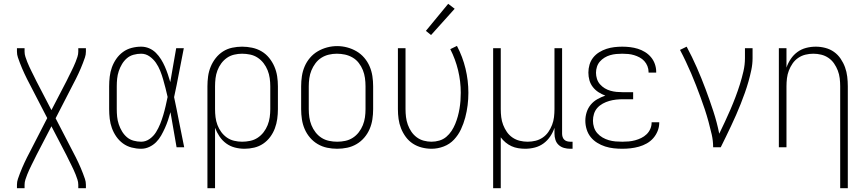

<svg xmlns="http://www.w3.org/2000/svg" viewBox="-20 -773 4540 1008"><path d="M69 215V197Q69 181 74 166.5Q79 152 84.5 137.5Q90 123 96 109Q102 95 108.5 81Q115 67 122 53Q129 39 136 26L228 -153L136 -331Q129 -344 122 -358Q115 -372 108.5 -386Q102 -400 96 -414Q90 -428 84.5 -442.5Q79 -457 74 -471.5Q69 -486 69 -502V-520H109V-502Q109 -488 113.5 -474.5Q118 -461 123 -448Q128 -435 134 -422.5Q140 -410 146 -397.5Q152 -385 158.5 -372.5Q165 -360 171 -347L250 -195L329 -347Q335 -360 341.5 -372.5Q348 -385 354 -397.5Q360 -410 366 -422.5Q372 -435 377 -448Q382 -461 386.5 -474.5Q391 -488 391 -502V-520H431V-502Q431 -486 426 -471.5Q421 -457 415.5 -442.5Q410 -428 404 -414Q398 -400 391.5 -386Q385 -372 378 -358Q371 -344 364 -331L272 -152L364 26Q371 39 378 53Q385 67 391.5 81Q398 95 404 109Q410 123 415.5 137.5Q421 152 426 166.5Q431 181 431 197V215H391V197Q391 183 386.5 169.5Q382 156 377 143Q372 130 366 117.5Q360 105 354 92.5Q348 80 341.5 67.5Q335 55 329 42L250 -110L171 42Q165 55 158.5 67.5Q152 80 146 92.5Q140 105 134 117.5Q128 130 123 143Q118 156 113.5 169.5Q109 183 109 197V215Z M721 8Q696 8 671 1.5Q646 -5 625.5 -20Q605 -35 590.5 -56Q576 -77 567.5 -100.5Q559 -124 556 -149.5Q553 -175 553 -200V-320Q553 -345 556 -370.5Q559 -396 567.5 -419.5Q576 -443 590.5 -464Q605 -485 625.5 -500Q646 -515 671 -521.5Q696 -528 721 -528Q743 -528 763 -519.5Q783 -511 798.5 -495.5Q814 -480 825.5 -461.5Q837 -443 845.5 -423.5Q854 -404 861 -383.5Q868 -363 874 -342Q882 -387 889.5 -431.5Q897 -476 905 -520H945Q932 -456 920 -391.5Q908 -327 894 -263Q908 -198 920.5 -132Q933 -66 947 0H907Q899 -46 891 -92Q883 -138 875 -184Q869 -163 862 -142Q855 -121 846 -101Q837 -81 826 -61.5Q815 -42 799.5 -26.5Q784 -11 763.5 -1.5Q743 8 721 8ZM721 -29Q745 -29 765.5 -43.5Q786 -58 799 -79Q812 -100 821 -122.5Q830 -145 837 -168.5Q844 -192 849.5 -216Q855 -240 860 -264Q855 -287 849 -310Q843 -333 836.5 -356Q830 -379 821 -401.5Q812 -424 798.5 -443.5Q785 -463 765 -477Q745 -491 721 -491Q701 -491 681 -485.5Q661 -480 646 -467Q631 -454 620.5 -436.5Q610 -419 603.5 -399.5Q597 -380 595 -360Q593 -340 593 -320V-200Q593 -180 595 -160Q597 -140 603.5 -120.5Q610 -101 620.5 -83.5Q631 -66 646 -53Q661 -40 681 -34.5Q701 -29 721 -29Z M1069 215V-320Q1069 -346 1072.5 -372Q1076 -398 1086 -422.5Q1096 -447 1112.5 -468Q1129 -489 1151 -503Q1173 -517 1199 -522.5Q1225 -528 1251 -528Q1277 -528 1303.5 -522.5Q1330 -517 1353 -503.5Q1376 -490 1393 -469Q1410 -448 1420.5 -423.5Q1431 -399 1435 -373Q1439 -347 1439 -320V-200Q1439 -174 1435.5 -148.5Q1432 -123 1423 -99Q1414 -75 1398.5 -54Q1383 -33 1361.5 -18.5Q1340 -4 1314.5 2Q1289 8 1264 8Q1238 8 1213 1.5Q1188 -5 1167.5 -20Q1147 -35 1132.5 -56.5Q1118 -78 1109 -102V215ZM1251 -29Q1272 -29 1293.5 -33.5Q1315 -38 1333 -50Q1351 -62 1364 -79Q1377 -96 1385 -116Q1393 -136 1396 -157.5Q1399 -179 1399 -200V-320Q1399 -341 1396 -362.5Q1393 -384 1385 -404Q1377 -424 1364 -441Q1351 -458 1333 -470Q1315 -482 1293.5 -486.5Q1272 -491 1251 -491Q1230 -491 1209 -486Q1188 -481 1171 -469Q1154 -457 1141.5 -440Q1129 -423 1121.5 -403Q1114 -383 1111.5 -362Q1109 -341 1109 -320V-200Q1109 -179 1111.5 -158Q1114 -137 1121.5 -117Q1129 -97 1141.5 -80Q1154 -63 1171 -51Q1188 -39 1209 -34Q1230 -29 1251 -29Z M1750 8Q1723 8 1697 2.5Q1671 -3 1648 -16.5Q1625 -30 1607.5 -50.5Q1590 -71 1579.5 -95.5Q1569 -120 1565 -146.5Q1561 -173 1561 -200V-320Q1561 -347 1565 -373.5Q1569 -400 1579.5 -424.5Q1590 -449 1607.5 -469.5Q1625 -490 1648 -503.5Q1671 -517 1697 -524Q1723 -531 1750 -531Q1777 -531 1803 -524Q1829 -517 1852 -503.5Q1875 -490 1892.5 -469.5Q1910 -449 1920.5 -424.5Q1931 -400 1935 -373.5Q1939 -347 1939 -320V-200Q1939 -173 1935 -146.5Q1931 -120 1920.5 -95.5Q1910 -71 1892.5 -50.5Q1875 -30 1852 -16.5Q1829 -3 1803 2.5Q1777 8 1750 8ZM1750 -29Q1772 -29 1793 -33.5Q1814 -38 1832 -49.5Q1850 -61 1863.5 -78.5Q1877 -96 1885 -116Q1893 -136 1896 -157Q1899 -178 1899 -200V-320Q1899 -342 1896 -363.5Q1893 -385 1885 -405Q1877 -425 1863.5 -442.5Q1850 -460 1831 -471Q1812 -482 1791 -486.5Q1770 -491 1748 -491Q1727 -491 1706 -486Q1685 -481 1667 -469.5Q1649 -458 1636 -440.5Q1623 -423 1615 -403.5Q1607 -384 1604 -362.5Q1601 -341 1601 -320V-200Q1601 -178 1604 -157Q1607 -136 1615 -116Q1623 -96 1636.5 -78.5Q1650 -61 1668 -49.5Q1686 -38 1707.5 -33.5Q1729 -29 1750 -29Z M2246 8Q2220 8 2194.5 1.5Q2169 -5 2147.5 -19Q2126 -33 2110.5 -54Q2095 -75 2085.5 -99Q2076 -123 2072.5 -148.5Q2069 -174 2069 -200V-520H2109V-200Q2109 -179 2111.5 -158.5Q2114 -138 2121 -118.5Q2128 -99 2139.5 -82Q2151 -65 2167.5 -52.5Q2184 -40 2204.5 -34.5Q2225 -29 2245 -29Q2266 -29 2286.5 -35Q2307 -41 2323 -54.5Q2339 -68 2350.5 -85.5Q2362 -103 2370 -122.5Q2378 -142 2383.5 -162Q2389 -182 2392.5 -203Q2396 -224 2397.5 -244.5Q2399 -265 2399 -286Q2399 -346 2385 -404Q2371 -462 2344 -515L2379 -532Q2409 -475 2424 -412.5Q2439 -350 2439 -286Q2439 -253 2435 -220.5Q2431 -188 2422.5 -156Q2414 -124 2400 -94Q2386 -64 2363.5 -40Q2341 -16 2309.5 -4Q2278 8 2246 8ZM2243 -589 2216 -611 2333 -753 2367 -727Z M2569 215V-520H2609V-200Q2609 -179 2611.5 -158Q2614 -137 2621.5 -117.5Q2629 -98 2641 -80.5Q2653 -63 2670.5 -51Q2688 -39 2708.5 -34Q2729 -29 2750 -29Q2771 -29 2791.5 -34Q2812 -39 2829.5 -51Q2847 -63 2859 -80.5Q2871 -98 2878.5 -117.5Q2886 -137 2888.5 -158Q2891 -179 2891 -200V-520H2931V-71Q2931 -63 2933.5 -54.5Q2936 -46 2942 -40Q2948 -34 2956.5 -31.5Q2965 -29 2973 -29H2986V8H2973Q2957 8 2941 3.5Q2925 -1 2913 -12Q2901 -23 2896 -39Q2891 -55 2891 -71V-102Q2883 -78 2868.5 -56.5Q2854 -35 2833.5 -20Q2813 -5 2788 1.5Q2763 8 2737 8Q2719 8 2700.5 5Q2682 2 2665.5 -5.5Q2649 -13 2634.5 -25Q2620 -37 2609 -52V215Z M3247 8Q3224 8 3201.5 5.5Q3179 3 3157 -4Q3135 -11 3115 -23.5Q3095 -36 3081 -53.5Q3067 -71 3060 -93.5Q3053 -116 3053 -139Q3053 -162 3060 -184Q3067 -206 3081.5 -223.5Q3096 -241 3116.5 -252.5Q3137 -264 3158 -271Q3139 -278 3122 -289Q3105 -300 3092.5 -316Q3080 -332 3074.5 -351.5Q3069 -371 3069 -392Q3069 -413 3075 -433.5Q3081 -454 3094 -470.5Q3107 -487 3125.5 -498.5Q3144 -510 3164 -516.5Q3184 -523 3205 -525.5Q3226 -528 3247 -528Q3268 -528 3288.5 -525.5Q3309 -523 3328.5 -517Q3348 -511 3366 -500Q3384 -489 3397.5 -473Q3411 -457 3418 -437Q3425 -417 3425 -397Q3425 -395 3425 -394Q3425 -393 3425 -392H3385Q3385 -393 3385 -393.5Q3385 -394 3385 -395Q3385 -411 3379 -426Q3373 -441 3362.5 -452.5Q3352 -464 3338 -471.5Q3324 -479 3309 -483.5Q3294 -488 3278.5 -489.5Q3263 -491 3247 -491Q3231 -491 3215 -489.5Q3199 -488 3183.5 -483.5Q3168 -479 3154 -470.5Q3140 -462 3129.5 -450Q3119 -438 3114 -422.5Q3109 -407 3109 -391Q3109 -375 3114 -359Q3119 -343 3130 -330.5Q3141 -318 3155 -309.5Q3169 -301 3185 -296.5Q3201 -292 3217.5 -290.5Q3234 -289 3250 -289H3304V-252H3250Q3232 -252 3214 -250Q3196 -248 3178.5 -243Q3161 -238 3144.5 -229Q3128 -220 3116 -206.5Q3104 -193 3098.5 -175.5Q3093 -158 3093 -139Q3093 -122 3098.5 -104.5Q3104 -87 3116 -73.5Q3128 -60 3143.5 -51Q3159 -42 3176.5 -37Q3194 -32 3211.5 -30.5Q3229 -29 3247 -29Q3264 -29 3281 -30.5Q3298 -32 3314.5 -36.5Q3331 -41 3346.5 -48.5Q3362 -56 3374.5 -68Q3387 -80 3394 -96Q3401 -112 3401 -129Q3401 -129 3401 -129.5Q3401 -130 3401 -131H3441Q3441 -130 3441 -129.5Q3441 -129 3441 -128Q3441 -106 3432.5 -85Q3424 -64 3409.5 -47.5Q3395 -31 3375.5 -20Q3356 -9 3334.5 -3Q3313 3 3291 5.5Q3269 8 3247 8Z M3724 0Q3724 -34 3716.5 -67Q3709 -100 3700 -133Q3691 -166 3680.5 -198Q3670 -230 3658 -262Q3646 -294 3634 -325.5Q3622 -357 3608.5 -388Q3595 -419 3580.5 -450Q3566 -481 3550 -511L3585 -528Q3614 -474 3638.5 -418Q3663 -362 3684.5 -304.5Q3706 -247 3725 -189Q3744 -131 3756 -71Q3771 -102 3786 -134Q3801 -166 3815 -198.5Q3829 -231 3841.5 -264Q3854 -297 3864.5 -330.5Q3875 -364 3883 -398.5Q3891 -433 3891 -468V-520H3931V-468Q3931 -437 3924.5 -406Q3918 -375 3909.5 -345Q3901 -315 3890.5 -285.5Q3880 -256 3868.5 -227Q3857 -198 3844.5 -169.5Q3832 -141 3818.5 -112.5Q3805 -84 3791.5 -56Q3778 -28 3764 0Z M4391 215V-320Q4391 -341 4388.5 -362Q4386 -383 4378.5 -402.5Q4371 -422 4359 -439.5Q4347 -457 4329.5 -469Q4312 -481 4291.5 -486Q4271 -491 4250 -491Q4229 -491 4208.5 -486Q4188 -481 4170.5 -469Q4153 -457 4141 -439.5Q4129 -422 4121.5 -402.5Q4114 -383 4111.5 -362Q4109 -341 4109 -320V0H4069V-520H4109V-418Q4117 -442 4131.5 -463.5Q4146 -485 4166.5 -500Q4187 -515 4212 -521.5Q4237 -528 4263 -528Q4288 -528 4313 -521.5Q4338 -515 4358.5 -500.5Q4379 -486 4393.5 -464.5Q4408 -443 4416.5 -419.5Q4425 -396 4428 -370.5Q4431 -345 4431 -320V215Z"/></svg>

Font: Zed Sans Extralight
Style: Regular
Weight: 200
Designer: Belleve Invis
Foundry: Belleve Invis
Version: Version 1.0.0; ttfautohint (v1.8.4)